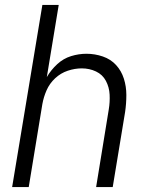

<svg xmlns="http://www.w3.org/2000/svg" viewBox="-20 -755 616 775"><path d="M29 0H96L151 -335Q156 -363 168 -390.5Q180 -418 202.5 -439Q225 -460 253.5 -469.5Q282 -479 310 -479Q341 -479 367.5 -466.5Q394 -454 407.5 -428.5Q421 -403 422.5 -373Q424 -343 419 -313L368 0H435L485 -303Q490 -337 490 -371.5Q490 -406 480 -437.5Q470 -469 448.5 -492.5Q427 -516 395 -527Q363 -538 329 -538Q298 -538 267 -528.5Q236 -519 211 -496Q186 -473 169 -444L217 -735H151Z"/></svg>

Font: Iosevka Sparkle Light
Style: Italic
Weight: 300
Italic angle: -9°
Designer: Belleve Invis
Foundry: Belleve Invis
Version: Version 4.5.0; ttfautohint (v1.8.3)